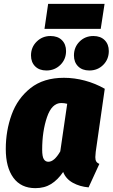

<svg xmlns="http://www.w3.org/2000/svg" viewBox="-20 -957 585 997"><path d="M524 -496 477 -168Q475 -148 475 -141Q475 -127 479.5 -119Q484 -111 496 -106L440 16Q394 12 358 -8Q322 -28 308 -64Q280 -23 245.5 -1.5Q211 20 164 20Q89 20 49.5 -34Q10 -88 10 -183Q10 -278 40.5 -362Q71 -446 138.5 -499.5Q206 -553 312 -553Q366 -553 420.5 -538.5Q475 -524 524 -496ZM199 -180Q199 -144 207.5 -130.5Q216 -117 231 -117Q262 -117 293 -171L329 -418Q314 -422 298 -422Q249 -422 224 -348.5Q199 -275 199 -180ZM141 -669Q141 -712 170.5 -741Q200 -770 242 -770Q280 -770 301.5 -748.5Q323 -727 323 -692Q323 -649 293.5 -620Q264 -591 221 -591Q184 -591 162.5 -612.5Q141 -634 141 -669ZM364 -669Q364 -712 393 -741Q422 -770 465 -770Q502 -770 523.5 -748.5Q545 -727 545 -692Q545 -649 516 -620Q487 -591 444 -591Q407 -591 385.5 -612.5Q364 -634 364 -669ZM503 -807H211L230 -937H523Z"/></svg>

Font: Fira Sans Condensed Black
Style: Italic
Weight: 900
Width: 3
Italic angle: -8°
Designer: Carrois Corporate & Edenspiekermann AG
Foundry: Carrois Corporate GbR & Edenspiekermann AG
Version: Version 4.203